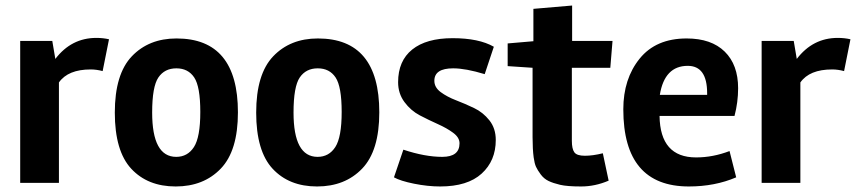

<svg xmlns="http://www.w3.org/2000/svg" viewBox="-20 -661 3097 694"><path d="M308 -410Q226 -410 193 -363V0H53V-513H169L180 -448Q238 -524 328 -524Q353 -524 374 -519L351 -404Q329 -410 308 -410Z M618 -522Q840 -522 840 -255Q840 -116 778 -51.5Q716 13 615 13Q514 13 454.5 -51Q395 -115 395 -254Q395 -393 456.5 -457.5Q518 -522 618 -522ZM530 -254Q530 -94 617 -94Q658 -94 681 -129.5Q704 -165 704 -256.5Q704 -348 682 -381Q660 -414 617.5 -414Q575 -414 552.5 -381Q530 -348 530 -254Z M1129 -522Q1351 -522 1351 -255Q1351 -116 1289 -51.5Q1227 13 1126 13Q1025 13 965.5 -51Q906 -115 906 -254Q906 -393 967.5 -457.5Q1029 -522 1129 -522ZM1041 -254Q1041 -94 1128 -94Q1169 -94 1192 -129.5Q1215 -165 1215 -256.5Q1215 -348 1193 -381Q1171 -414 1128.5 -414Q1086 -414 1063.5 -381Q1041 -348 1041 -254Z M1618 -414Q1550 -414 1550 -369Q1550 -345 1573 -328Q1596 -311 1628.5 -298.5Q1661 -286 1693.5 -270.5Q1726 -255 1749 -226Q1772 -197 1772 -155Q1772 -80 1721 -33.5Q1670 13 1571 13Q1526 13 1476.5 3Q1427 -7 1404 -20L1438 -120Q1516 -94 1578.5 -94Q1641 -94 1641 -143Q1641 -164 1618 -181Q1595 -198 1562.5 -212.5Q1530 -227 1497.5 -244Q1465 -261 1442 -292Q1419 -323 1419 -364Q1419 -441 1470 -482Q1521 -523 1616 -523Q1711 -523 1765 -492L1732 -393Q1663 -414 1618 -414Z M1905 -165V-416L1815 -422V-504L1908 -512V-629L2048 -641V-513H2194L2186 -416H2047V-152Q2047 -123 2056 -110.5Q2065 -98 2094 -98Q2123 -98 2159 -107L2180 -8Q2131 13 2080.5 13Q2030 13 2004.5 7Q1979 1 1962.5 -7Q1946 -15 1934.5 -30.5Q1923 -46 1917.5 -58Q1912 -70 1909 -92Q1905 -122 1905 -165Z M2364 -242Q2366 -92 2496 -92Q2557 -92 2617 -115L2641 -20Q2564 13 2470 13Q2233 13 2233 -266Q2233 -376 2292 -449Q2351 -522 2462 -522Q2551 -522 2599.5 -474.5Q2648 -427 2648 -342Q2648 -292 2635 -242ZM2536 -318V-324Q2536 -423 2466 -423Q2382 -423 2365 -318Z M2988 -410Q2906 -410 2873 -363V0H2733V-513H2849L2860 -448Q2918 -524 3008 -524Q3033 -524 3054 -519L3031 -404Q3009 -410 2988 -410Z"/></svg>

Font: Rambla
Style: Bold
Weight: 700
Designer: Martin Sommaruga
Foundry: Martin Sommaruga
Version: Version 1.001